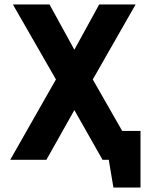

<svg xmlns="http://www.w3.org/2000/svg" viewBox="-20 -720 669 865"><path d="M459 -130V0H470L491 125H613V-130ZM315 -496 203 -700H38L232 -362L26 0H189L315 -224L442 0H605L398 -362L591 -700H427Z"/></svg>

Font: Advent Pro ExtraBold
Style: Regular
Weight: 800
Designer: VivaRado, Andreas Kalpakidis
Foundry: VivaRado, Andreas Kalpakidis
Version: Version 3.000